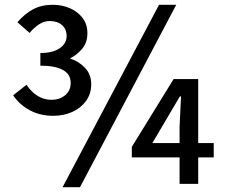

<svg xmlns="http://www.w3.org/2000/svg" viewBox="-20 -770 943 804"><path d="M203 -285Q148 -285 104.5 -308.5Q61 -332 35 -371L91 -415Q111 -385 137.5 -368.5Q164 -352 196 -352Q229 -352 252.5 -371Q276 -390 276 -423Q276 -459 243.5 -477Q211 -495 149 -495V-548Q201 -548 230 -568Q259 -588 259 -619Q259 -648 239.5 -665Q220 -682 188 -682Q164 -682 142.5 -667.5Q121 -653 104 -632L53 -677Q83 -712 118.5 -731Q154 -750 201 -750Q240 -750 273 -735.5Q306 -721 326 -694.5Q346 -668 346 -631Q346 -593 325.5 -567.5Q305 -542 273 -525Q309 -514 335.5 -486.5Q362 -459 362 -417Q362 -377 340 -347Q318 -317 282 -301Q246 -285 203 -285ZM242 14 646 -750H718L315 14ZM732 0V-111H532V-155L707 -439H810V-171H875V-111H810V0ZM732 -171V-240L738 -366H733L680 -276L618 -171Z"/></svg>

Font: Source Han Sans SC Medium
Style: Regular
Weight: 500
Designer: Ryoko NISHIZUKA 西塚涼子 (kana, bopomofo & ideographs); Paul D. Hunt (Latin, Greek & Cyrillic); Sandoll Communications 산돌커뮤니
Foundry: Adobe
Version: Version 2.004;hotconv 1.0.118;makeotfexe 2.5.65603